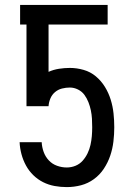

<svg xmlns="http://www.w3.org/2000/svg" viewBox="-20 -755 540 783"><path d="M252 8Q227 8 202.5 3.5Q178 -1 156 -12Q134 -23 116 -40.5Q98 -58 86 -80Q74 -102 67.5 -126.5Q61 -151 60 -175H150Q151 -155 158 -135.5Q165 -116 179 -101Q193 -86 212.5 -79Q232 -72 252 -72Q271 -72 288 -79Q305 -86 317 -99.5Q329 -113 337 -129.5Q345 -146 349 -164Q353 -182 354.5 -200Q356 -218 356 -236Q356 -254 355 -271Q354 -288 350.5 -305Q347 -322 340.5 -338.5Q334 -355 324 -368.5Q314 -382 298 -390Q282 -398 265 -398Q249 -398 233 -394Q217 -390 204.5 -379.5Q192 -369 185.5 -353.5Q179 -338 178 -322H88V-655H62V-735H419V-655H178V-462Q198 -471 220.5 -474.5Q243 -478 265 -478Q293 -478 321 -470Q349 -462 371 -443.5Q393 -425 408 -400.5Q423 -376 431.5 -348.5Q440 -321 443 -292.5Q446 -264 446 -236Q446 -207 442.5 -177.5Q439 -148 429.5 -120Q420 -92 403.5 -67Q387 -42 363 -24.5Q339 -7 310.5 0.5Q282 8 252 8Z"/></svg>

Font: Iosevka Fixed Medium
Style: Regular
Weight: 500
Monospace: yes
Designer: Belleve Invis
Foundry: Belleve Invis
Version: Version 32.3.0